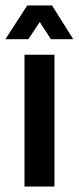

<svg xmlns="http://www.w3.org/2000/svg" viewBox="-40 -685 289 705"><path d="M106 -604 64 -541H-20L60 -665H151L229 -541H147ZM50 -484H160V0H50Z"/></svg>

Font: Pragati Narrow
Style: Bold
Weight: 700
Designer: Hector Gatti, Marcela Romero, Pablo Cosgaya and Nicolas Silva
Foundry: Omnibus-Type
Version: Version 1.010; ttfautohint (v1.3)